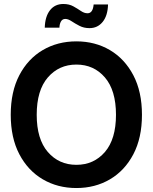

<svg xmlns="http://www.w3.org/2000/svg" viewBox="-20 -948 777 978"><path d="M369.1 9.8Q273.4 9.8 197.8 -34.7Q122.1 -79.1 78.4 -162.6Q34.7 -246.1 34.7 -363.3Q34.7 -481 78.4 -564.7Q122.1 -648.4 197.8 -692.9Q273.4 -737.3 369.1 -737.3Q464.4 -737.3 539.8 -692.9Q615.2 -648.4 659.2 -564.7Q703.1 -481 703.1 -363.3Q703.1 -245.6 659.2 -162.1Q615.2 -78.6 539.8 -34.4Q464.4 9.8 369.1 9.8ZM369.1 -108.4Q458 -108.4 514.4 -173.8Q570.8 -239.3 570.8 -363.3Q570.8 -487.8 514.4 -553.5Q458 -619.1 369.1 -619.1Q280.3 -619.1 223.6 -553.5Q167 -487.8 167 -363.3Q167 -239.3 223.6 -173.8Q280.3 -108.4 369.1 -108.4ZM436 -804.7Q407.2 -804.7 384.8 -816.4Q362.3 -828.1 344.7 -839.8Q327.1 -851.6 312.5 -851.6Q297.9 -851.6 290.5 -838.6Q283.2 -825.7 282.7 -807.1H208Q209.5 -863.3 234.4 -895.5Q259.3 -927.7 302.7 -927.7Q332 -927.7 353.5 -915.8Q375 -903.8 392.1 -892.1Q409.2 -880.4 425.8 -880.4Q453.1 -880.4 457 -925.3H530.3Q528.8 -868.2 502.9 -836.4Q477.1 -804.7 436 -804.7Z"/></svg>

Font: Inter Tight SemiBold
Style: Regular
Weight: 600
Designer: Rasmus Andersson
Foundry: rsms
Version: Version 3.004; ttfautohint (v1.8.4.7-5d5b)